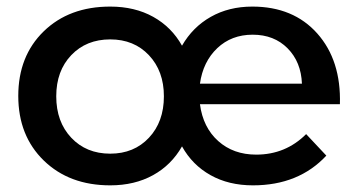

<svg xmlns="http://www.w3.org/2000/svg" viewBox="-20 -556 1080 580"><path d="M35.2 -266.1Q35.2 -386.7 112.1 -461.4Q189 -536.1 313 -536.1Q387.2 -536.1 442.9 -505.1Q498.5 -474.1 529.8 -418Q562 -474.1 616.7 -505.1Q671.4 -536.1 742.2 -536.1Q866.2 -536.1 938.5 -454.8Q1010.7 -373.5 1006.8 -241.2H584Q593.3 -170.9 639.2 -129.9Q685.1 -88.9 753.9 -88.9Q842.8 -88.9 904.8 -150.9L965.8 -85.9Q882.3 3.9 744.1 3.9Q670.9 3.9 616 -26.9Q561 -57.6 529.8 -113.8Q498 -57.6 442.4 -26.9Q386.7 3.9 313 3.9Q189.5 3.9 112.3 -71Q35.2 -146 35.2 -266.1ZM149.9 -265.1Q149.9 -188 195.3 -139.9Q240.7 -91.8 313 -91.8Q384.8 -91.8 429.9 -139.9Q475.1 -188 475.1 -265.1Q475.1 -341.3 429.9 -389.2Q384.8 -437 313 -437Q240.7 -437 195.3 -389.4Q149.9 -341.8 149.9 -265.1ZM584 -303.2H892.1Q889.6 -368.7 848.9 -409.9Q808.1 -451.2 743.2 -451.2Q679.2 -451.2 636.2 -410.4Q593.3 -369.6 584 -303.2Z"/></svg>

Font: Trueno
Style: Rg
Weight: 400
Designer: Julieta Ulanovsky
Foundry: Julieta Ulanovsky
Version: Version 3.001b